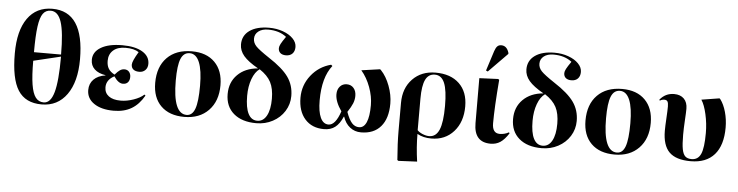

<svg xmlns="http://www.w3.org/2000/svg" viewBox="-55 -1086 6109 1589"><g transform="rotate(5 2999.5 -291.5)"><path d="M305.2 14.2Q170.4 14.2 109.1 -81.8Q47.9 -177.7 47.9 -387.2Q47.9 -576.2 120.6 -679.2Q193.4 -782.2 326.2 -782.2Q589.8 -782.2 589.8 -384.8Q589.8 -198.2 513.9 -92Q438 14.2 305.2 14.2ZM205.1 -411.1H430.2Q430.2 -596.2 402.6 -680.7Q375 -765.1 314 -765.1Q272.5 -765.1 249.3 -732.7Q226.1 -700.2 215.6 -624.3Q205.1 -548.3 205.1 -411.1ZM320.8 -3.9Q378.4 -3.9 404.8 -96.9Q431.2 -189.9 431.2 -394L205.1 -339.8Q205.1 -216.3 216.8 -143.3Q228.5 -70.3 253.7 -37.1Q278.8 -3.9 320.8 -3.9Z M903.8 14.2Q801.3 14.2 740.5 -27.1Q679.7 -68.4 679.7 -138.2Q679.7 -191.9 714.4 -226.8Q749 -261.7 811.5 -271V-272.9Q752 -282.2 719.7 -312.5Q687.5 -342.8 687.5 -390.1Q687.5 -456.1 752.2 -494.1Q816.9 -532.2 929.7 -532.2Q1036.1 -532.2 1096.4 -496.1Q1156.7 -460 1156.7 -397Q1156.7 -364.7 1137.2 -345Q1117.7 -325.2 1086.9 -325.2Q1055.2 -325.2 1037.8 -339.4Q1020.5 -353.5 1020.5 -379.9Q1020.5 -407.7 1067.9 -486.8Q1029.3 -513.2 957.5 -513.2Q892.6 -513.2 855.7 -481Q818.8 -448.7 818.8 -393.1Q818.8 -354 834.7 -328.1Q850.6 -302.2 885.7 -284.2Q909.7 -312.5 927 -323.7Q944.3 -335 963.9 -335Q987.8 -335 1002.2 -318.6Q1016.6 -302.2 1016.6 -275.9Q1016.6 -247.6 1002 -231.2Q987.3 -214.8 960.9 -214.8Q922.4 -214.8 885.7 -270Q819.8 -235.8 819.8 -173.8Q819.8 -126.5 855 -100.3Q890.1 -74.2 953.6 -74.2Q1005.4 -74.2 1061 -93.5Q1116.7 -112.8 1146.5 -141.1L1155.8 -133.8Q1112.8 -58.1 1051.5 -22Q990.2 14.2 903.8 14.2Z M1490.2 14.2Q1365.7 14.2 1296.1 -54.7Q1226.6 -123.5 1226.6 -246.1Q1226.6 -379.9 1301.3 -456.1Q1376 -532.2 1507.3 -532.2Q1628.9 -532.2 1697.8 -462.9Q1766.6 -393.6 1766.6 -272Q1766.6 -140.6 1691.7 -63.2Q1616.7 14.2 1490.2 14.2ZM1508.3 -3.9Q1555.7 -3.9 1577.1 -62.5Q1598.6 -121.1 1598.6 -253.9Q1598.6 -382.8 1571 -449Q1543.5 -515.1 1490.2 -515.1Q1439.5 -515.1 1417 -460Q1394.5 -404.8 1394.5 -279.8Q1394.5 -3.9 1508.3 -3.9Z M2088.4 14.2Q1968.8 14.2 1900.4 -44.4Q1832 -103 1832 -206.1Q1832 -304.2 1894.8 -366.9Q1957.5 -429.7 2064 -439Q1980 -486.3 1943.1 -529.8Q1906.2 -573.2 1906.2 -625Q1906.2 -698.7 1965.3 -740.5Q2024.4 -782.2 2127.4 -782.2Q2189 -782.2 2241.9 -763.2Q2294.9 -744.1 2326.2 -711.9Q2357.4 -679.7 2357.4 -642.1Q2357.4 -606.9 2337.9 -586.9Q2318.4 -566.9 2284.2 -566.9Q2254.4 -566.9 2237.8 -581.1Q2221.2 -595.2 2221.2 -621.1Q2221.2 -635.3 2231.9 -656.2Q2242.7 -677.2 2272 -719.2Q2212.4 -766.1 2120.1 -766.1Q2069.8 -766.1 2039.6 -742.7Q2009.3 -719.2 2009.3 -681.2Q2009.3 -647 2035.4 -619.1Q2061.5 -591.3 2146 -535.2Q2262.2 -460 2310.3 -392.1Q2358.4 -324.2 2358.4 -234.9Q2358.4 -166.5 2322.5 -109.1Q2286.6 -51.8 2224.6 -18.8Q2162.6 14.2 2088.4 14.2ZM2095.2 -6.8Q2144.5 -6.8 2172.4 -57.4Q2200.2 -107.9 2200.2 -198.2Q2200.2 -282.7 2172.4 -336.2Q2144.5 -389.6 2078.1 -433.1Q2039.6 -406.7 2016.8 -345.2Q1994.1 -283.7 1994.1 -205.1Q1994.1 -107.4 2019.8 -57.1Q2045.4 -6.8 2095.2 -6.8Z M2650.9 14.2Q2550.8 14.2 2492.9 -51Q2435.1 -116.2 2435.1 -229Q2435.1 -332.5 2499 -414.1Q2563 -495.6 2664.1 -522L2675.3 -512.2Q2595.2 -411.6 2595.2 -220.2Q2595.2 -126.5 2618.4 -76.7Q2641.6 -26.9 2685.1 -26.9Q2742.7 -26.9 2782.2 -145Q2729 -221.2 2729 -282.2Q2729 -322.8 2751 -347.4Q2772.9 -372.1 2808.1 -372.1Q2843.3 -372.1 2864.7 -347.4Q2886.2 -322.8 2886.2 -282.2Q2886.2 -250.5 2874 -220Q2861.8 -189.5 2832 -145Q2854.5 -82 2879.4 -54.4Q2904.3 -26.9 2939 -26.9Q2979 -26.9 3000 -75Q3021 -123 3021 -216.8Q3021 -289.6 2992.7 -366.2Q2964.4 -442.9 2917 -498L3071.3 -520L3079.1 -513.2Q3123.5 -466.8 3151.9 -391.1Q3180.2 -315.4 3180.2 -244.1Q3180.2 -120.1 3122.3 -53Q3064.5 14.2 2958 14.2Q2905.8 14.2 2866.5 -16.8Q2827.1 -47.9 2809.1 -103H2806.2Q2779.8 -41.5 2742.9 -13.7Q2706.1 14.2 2650.9 14.2Z M3287.6 222.2 3278.8 215.8Q3267.6 77.6 3267.6 -22.9V-257.8Q3267.6 -380.4 3340.8 -456.3Q3414.1 -532.2 3531.7 -532.2Q3657.2 -532.2 3728.5 -463.9Q3799.8 -395.5 3799.8 -274.9Q3799.8 -145.5 3728.8 -65.7Q3657.7 14.2 3542.5 14.2Q3476.1 14.2 3426.8 -13.2H3425.8Q3425.8 94.2 3442.9 214.8ZM3523.4 -3.9Q3579.6 -3.9 3606.2 -65.7Q3632.8 -127.4 3632.8 -264.2Q3632.8 -394.5 3607.4 -454.8Q3582 -515.1 3526.9 -515.1Q3474.1 -515.1 3449.5 -465.1Q3424.8 -415 3424.8 -307.1V-44.9Q3439 -28.3 3468.5 -16.1Q3498 -3.9 3523.4 -3.9Z M3960.4 -579.1 3945.3 -585.9 3998.5 -752Q4008.3 -780.8 4020.8 -793Q4033.2 -805.2 4053.2 -805.2Q4100.1 -805.2 4117.2 -747.1V-738.8ZM4035.2 14.2Q3896.5 14.2 3896.5 -145Q3896.5 -488.3 3895.5 -518.1L4052.2 -524.9L4060.5 -518.1Q4041.5 -285.6 4041.5 -155.8Q4041.5 -73.2 4103.5 -73.2Q4143.6 -73.2 4179.2 -92.8L4184.6 -85Q4150.9 -32.2 4116 -9Q4081.1 14.2 4035.2 14.2Z M4459.5 14.2Q4339.8 14.2 4271.5 -44.4Q4203.1 -103 4203.1 -206.1Q4203.1 -304.2 4265.9 -366.9Q4328.6 -429.7 4435.1 -439Q4351.1 -486.3 4314.2 -529.8Q4277.3 -573.2 4277.3 -625Q4277.3 -698.7 4336.4 -740.5Q4395.5 -782.2 4498.5 -782.2Q4560.1 -782.2 4613 -763.2Q4666 -744.1 4697.3 -711.9Q4728.5 -679.7 4728.5 -642.1Q4728.5 -606.9 4709 -586.9Q4689.5 -566.9 4655.3 -566.9Q4625.5 -566.9 4608.9 -581.1Q4592.3 -595.2 4592.3 -621.1Q4592.3 -635.3 4603 -656.2Q4613.8 -677.2 4643.1 -719.2Q4583.5 -766.1 4491.2 -766.1Q4440.9 -766.1 4410.6 -742.7Q4380.4 -719.2 4380.4 -681.2Q4380.4 -647 4406.5 -619.1Q4432.6 -591.3 4517.1 -535.2Q4633.3 -460 4681.4 -392.1Q4729.5 -324.2 4729.5 -234.9Q4729.5 -166.5 4693.6 -109.1Q4657.7 -51.8 4595.7 -18.8Q4533.7 14.2 4459.5 14.2ZM4466.3 -6.8Q4515.6 -6.8 4543.5 -57.4Q4571.3 -107.9 4571.3 -198.2Q4571.3 -282.7 4543.5 -336.2Q4515.6 -389.6 4449.2 -433.1Q4410.6 -406.7 4387.9 -345.2Q4365.2 -283.7 4365.2 -205.1Q4365.2 -107.4 4390.9 -57.1Q4416.5 -6.8 4466.3 -6.8Z M5064.9 14.2Q4940.4 14.2 4870.8 -54.7Q4801.3 -123.5 4801.3 -246.1Q4801.3 -379.9 4876 -456.1Q4950.7 -532.2 5082 -532.2Q5203.6 -532.2 5272.5 -462.9Q5341.3 -393.6 5341.3 -272Q5341.3 -140.6 5266.4 -63.2Q5191.4 14.2 5064.9 14.2ZM5083 -3.9Q5130.4 -3.9 5151.9 -62.5Q5173.3 -121.1 5173.3 -253.9Q5173.3 -382.8 5145.8 -449Q5118.2 -515.1 5064.9 -515.1Q5014.2 -515.1 4991.7 -460Q4969.2 -404.8 4969.2 -279.8Q4969.2 -3.9 5083 -3.9Z M5696.8 14.2Q5574.7 14.2 5518.8 -41.7Q5462.9 -97.7 5462.9 -219.2Q5462.9 -256.8 5466.8 -321.8Q5470.7 -386.7 5470.7 -420.9Q5470.7 -450.2 5463.1 -462.2Q5455.6 -474.1 5436 -474.1Q5417 -474.1 5399.9 -462.9L5395 -470.2Q5441.4 -527.8 5513.7 -527.8Q5565.9 -527.8 5595.5 -498Q5625 -468.3 5625 -415Q5625 -386.7 5620.8 -318.4Q5616.7 -250 5616.7 -198.2Q5616.7 -120.1 5624.5 -79.1Q5632.3 -38.1 5650.6 -21Q5668.9 -3.9 5703.6 -3.9Q5757.3 -3.9 5780 -54.9Q5802.7 -106 5802.7 -229Q5802.7 -307.6 5785.4 -384.3Q5768.1 -460.9 5741.7 -501L5890.6 -524.9L5897.9 -518.1Q5927.2 -479 5944.6 -417.2Q5961.9 -355.5 5961.9 -288.1Q5961.9 -140.6 5894 -63.2Q5826.2 14.2 5696.8 14.2Z"/></g></svg>

Font: Display Regular
Style: Bold
Weight: 700
Designer: Latin by Veronika Burian and Jose Scaglione. Greek by Irene Vlachou. Cyrillic by Vera Evstafieva.
Foundry: TypeTogether
Version: Version 3.002